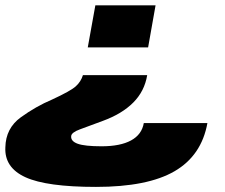

<svg xmlns="http://www.w3.org/2000/svg" viewBox="-21 -610 863 735"><path d="M542.5 -322.5H296.5Q289 -297.5 269 -279.5Q249 -261.5 178.5 -229Q116 -202.5 58.5 -160.8Q1 -119 -0.5 -46Q-4.5 31.5 76.5 68.5Q157.5 105.5 346.5 105.5Q544 105.5 647.2 45.5Q750.5 -14.5 773 -139H529.5Q522 -95 480.8 -72.5Q439.5 -50 368 -50Q303 -50 276.2 -59.8Q249.5 -69.5 251.5 -89Q252.5 -103 285.5 -115Q318.5 -127 372 -147Q446 -174 489.2 -217.5Q532.5 -261 542.5 -322.5ZM546 -428.5 574.5 -589.5H344L315 -428.5Z"/></svg>

Font: Anybody Expanded Black
Style: Italic
Weight: 900
Width: 7
Italic angle: -10°
Version: Version 1.113;gftools[0.9.25]